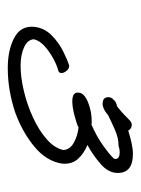

<svg xmlns="http://www.w3.org/2000/svg" viewBox="46 -695 362 494"><g transform="rotate(90 227.0 -448.0)"><path d="M155 -287Q109 -287 77.5 -303.5Q46 -320 49 -355Q52 -381 70.5 -399.5Q89 -418 112 -429.5Q135 -441 149 -445Q157 -445 162.5 -438Q168 -431 168 -425Q168 -419 162 -417Q149 -414 130.5 -404Q112 -394 98 -381Q84 -368 81 -354Q82 -338 101.5 -329Q121 -320 149 -320Q179 -320 214.5 -328.5Q250 -337 282.5 -352Q315 -367 338 -387Q361 -407 366 -430Q365 -447 347 -457Q329 -467 308 -469Q307 -469 305.5 -468.5Q304 -468 305 -468H307Q297 -464 276.5 -458.5Q256 -453 240 -453Q223 -453 219 -462Q212 -489 269 -501Q274 -502 281 -502.5Q288 -503 297 -503Q298 -503 299 -502.5Q300 -502 300 -502Q332 -516 355.5 -533Q379 -550 388 -560Q389 -562 389 -564Q389 -575 371 -575Q364 -575 355 -572H354Q335 -572 313.5 -562.5Q292 -553 276 -545Q265 -535 254 -532Q251 -531 247 -531Q230 -531 230 -546Q230 -555 239 -561H238Q240 -564 251 -568V-567L258 -571H257Q265 -577 274 -585.5Q283 -594 290 -601Q295 -606 301 -606Q311 -606 316 -597Q332 -602 348 -605.5Q364 -609 376 -609Q425 -609 425 -570Q425 -546 402 -526Q379 -506 353 -492Q375 -483 389 -467.5Q403 -452 401 -427Q395 -387 358 -356Q321 -325 269 -306Q212 -287 155 -287Z"/></g></svg>

Font: Meow Script
Style: Regular
Weight: 400
Designer: Robert E. Leuschke
Foundry: Robert E. Leuschke
Version: Version 1.010; ttfautohint (v1.8.3)